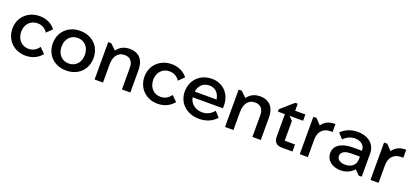

<svg xmlns="http://www.w3.org/2000/svg" viewBox="29 -1489 5177 2408"><g transform="rotate(20 2617.5 -284.5)"><path d="M310 16C403 16 476 -22 525 -83L453 -153C424 -109 380 -78 317 -78C223 -78 159 -149 159 -250C159 -351 227 -418 317 -418C380 -418 424 -388 453 -343L525 -413C476 -476 404 -512 313 -512C157 -512 42 -401 42 -250C42 -95 156 16 310 16Z M853 17C1014 17 1125 -92 1125 -248C1125 -402 1014 -512 853 -512C694 -512 581 -402 581 -248C581 -93 694 17 853 17ZM853 -77C763 -77 698 -145 698 -248C698 -350 763 -418 853 -418C947 -418 1009 -348 1009 -248C1009 -147 947 -77 853 -77Z M1229 0H1341V-239C1341 -340 1383 -418 1480 -418C1559 -418 1594 -365 1594 -288V0H1706V-300C1706 -431 1641 -512 1514 -512C1437 -512 1382 -482 1344 -428L1270 -499H1229Z M2072 16C2165 16 2238 -22 2287 -83L2215 -153C2186 -109 2142 -78 2079 -78C1985 -78 1921 -149 1921 -250C1921 -351 1989 -418 2079 -418C2142 -418 2186 -388 2215 -343L2287 -413C2238 -476 2166 -512 2075 -512C1919 -512 1804 -401 1804 -250C1804 -95 1918 16 2072 16Z M2629 16C2724 16 2803 -21 2855 -81L2791 -151C2750 -100 2697 -74 2634 -74C2540 -74 2472 -136 2461 -211H2865V-251C2865 -404 2759 -512 2611 -512C2458 -512 2343 -403 2343 -246C2343 -91 2461 16 2629 16ZM2752 -287H2461C2472 -362 2522 -422 2610 -422C2697 -422 2742 -360 2752 -287Z M2970 0H3082V-239C3082 -340 3124 -418 3221 -418C3300 -418 3335 -365 3335 -288V0H3447V-300C3447 -431 3382 -512 3255 -512C3178 -512 3123 -482 3085 -428L3011 -499H2970Z M3737 0H3870V-94H3732V-359L3682 -408H3863V-492H3727V-586H3694L3527 -439V-408H3620V-117C3620 -34 3654 0 3737 0Z M3967 0H4075V-232C4075 -324 4119 -402 4235 -402H4259V-508H4244C4178 -508 4119 -483 4080 -425L4009 -499H3967Z M4515 16C4578 16 4642 -6 4693 -61L4754 0H4794V-307C4794 -450 4679 -512 4556 -512C4473 -512 4397 -484 4338 -425L4402 -355C4444 -401 4502 -423 4555 -423C4625 -423 4686 -384 4686 -307H4558C4454 -307 4321 -269 4321 -146C4321 -45 4407 16 4515 16ZM4548 -70C4488 -70 4436 -95 4436 -148C4436 -216 4517 -229 4569 -229H4686V-196C4686 -111 4622 -70 4548 -70Z M4911 0H5019V-232C5019 -324 5063 -402 5179 -402H5203V-508H5188C5122 -508 5063 -483 5024 -425L4953 -499H4911Z"/></g></svg>

Font: LaHaus Display SemiBold
Style: Regular
Weight: 600
Designer: We are Make, BastardaType, Dalton Maag Ltd
Foundry: BastardaType, Dalton Maag Ltd
Version: Version 3.100;Glyphs 3.3 (3331)